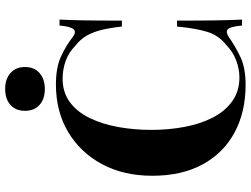

<svg xmlns="http://www.w3.org/2000/svg" viewBox="-134 -825 973 745"><g transform="rotate(-90 352.5 -452.5)"><path d="M397 -722Q463 -722 505.5 -702.5Q548 -683 581 -657Q601 -642 611.5 -653.5Q622 -665 626 -708H649Q647 -669 646 -613.5Q645 -558 645 -466H622Q617 -512 609 -544.5Q601 -577 587 -602Q573 -627 547 -647Q522 -672 489 -684Q456 -696 420 -696Q366 -696 328 -667.5Q290 -639 266.5 -590Q243 -541 232 -479.5Q221 -418 221 -352Q221 -285 232.5 -223.5Q244 -162 268.5 -114Q293 -66 332 -38Q371 -10 424 -10Q457 -10 490.5 -22.5Q524 -35 548 -59Q587 -89 601 -133.5Q615 -178 622 -252H645Q645 -157 646 -98.5Q647 -40 649 0H626Q622 -43 612.5 -54Q603 -65 581 -51Q544 -25 502.5 -5.5Q461 14 396 14Q290 14 210.5 -29Q131 -72 87 -153Q43 -234 43 -348Q43 -460 88.5 -544Q134 -628 213.5 -675Q293 -722 397 -722ZM380 -919Q418 -919 441.5 -898.5Q465 -878 465 -842Q465 -806 441.5 -785.5Q418 -765 380 -765Q341 -765 318 -785.5Q295 -806 295 -842Q295 -878 318 -898.5Q341 -919 380 -919Z"/></g></svg>

Font: Playfair Display
Style: Bold
Weight: 700
Designer: Claus Eggers Sørensen
Foundry: Claus Eggers Sørensen
Version: Version 1.203